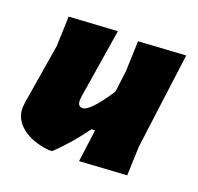

<svg xmlns="http://www.w3.org/2000/svg" viewBox="-92 -575 698 678"><g transform="rotate(20 257.0 -236.0)"><path d="M242 -474 200 -212 199 -199Q199 -176 217 -176Q245 -176 307 -271L317 -352L321 -465L498 -476L451 -116L447 -7L270 4L286 -117H273Q222 -47 169 3L156 4Q92 -3 55 -32.5Q18 -62 18 -105L20 -125L57 -351L61 -463Z"/></g></svg>

Font: Alegreya Sans SC Black
Style: Italic
Weight: 900
Italic angle: -7°
Designer: Juan Pablo del Peral
Foundry: Huerta Tipografica
Version: Version 2.007